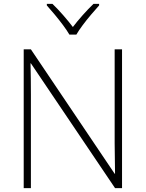

<svg xmlns="http://www.w3.org/2000/svg" viewBox="-20 -968 751 988"><path d="M608 0H572L139 -642H137Q138 -601 138.5 -562.5Q139 -524 139 -481V0H102V-714H139L570 -74H572Q572 -108 571 -151Q570 -194 570 -231V-714H608ZM337 -790Q325 -811 304.5 -838.5Q284 -866 261.5 -893Q239 -920 221 -940V-948H250Q277 -922 305 -890Q333 -858 355 -829Q377 -858 405.5 -890Q434 -922 461 -948H490V-940Q472 -920 449 -893Q426 -866 405.5 -838.5Q385 -811 373 -790Z"/></svg>

Font: Noto Sans Lao UI ExtLt
Style: Regular
Weight: 200
Designer: Monotype Design Team
Foundry: Monotype Imaging Inc.
Version: Version 2.000; ttfautohint (v1.8.4.7-5d5b)